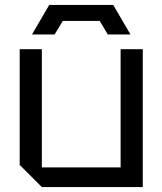

<svg xmlns="http://www.w3.org/2000/svg" viewBox="-20 -760 660 780"><path d="M560 -560V0H150L60 -90V-560H150V-80H470V-560ZM202 -620H110L180 -740H440L510 -620H418L385 -675H235Z"/></svg>

Font: Tektur
Style: Regular
Weight: 400
Designer: Adam Jagosz
Foundry: Adam Jagosz
Version: Version 1.005;gftools[0.9.30]